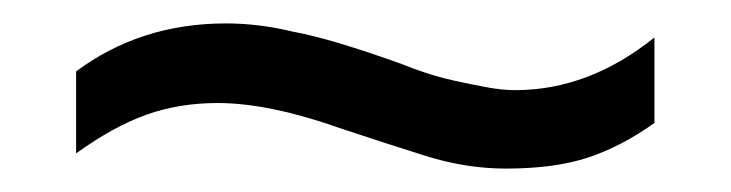

<svg xmlns="http://www.w3.org/2000/svg" viewBox="-20 -414 624 164"><path d="M412 -270Q378 -270 343 -281Q308 -292 272 -304Q210 -326 166 -326Q133 -326 105 -316Q77 -306 45 -283V-353Q100 -394 173 -394Q201 -394 230 -387Q263 -381 324 -359Q331 -356 343 -352Q355 -348 368.5 -345Q382 -342 395.5 -339.5Q409 -337 420 -337Q483 -337 539 -382V-309Q511 -289 482.5 -279.5Q454 -270 412 -270Z"/></svg>

Font: Libra Sans
Style: Regular
Weight: 400
Foundry: Context Ltd
Version: Version 1.000; ttfautohint (v1.3)